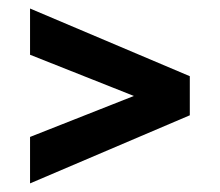

<svg xmlns="http://www.w3.org/2000/svg" viewBox="-20 -573 512 446"><path d="M420.9 -305.2 49.8 -147V-254.9L291 -350.1L49.8 -445.8V-553.2L420.9 -396Z"/></svg>

Font: LT Hoop SemBd
Style: Regular
Weight: 600
Designer: Daniel Lyons
Foundry: LyonsType
Version: Version 1.000